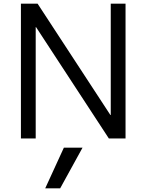

<svg xmlns="http://www.w3.org/2000/svg" viewBox="-20 -750 793 1040"><path d="M306 270H225L325.9 50H427ZM93.3 0V-730H183.7L577.9 -127.1H579.9V-730H660V0H569.6L175.4 -602.9H173.4V0Z"/></svg>

Font: M PLUS 1 Thin
Style: Regular
Weight: 100
Designer: Coji Morishita
Foundry: UNDERFOREST DESIGN
Version: Version 1.001